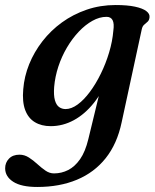

<svg xmlns="http://www.w3.org/2000/svg" viewBox="-66 -491 617 764"><path d="M418 -4Q400 81.5 354.5 138.5Q309 195.5 240 224.2Q171 253 82.5 253Q18.5 253 -13.5 232.2Q-45.5 211.5 -45.5 178.5Q-45.5 156 -30.2 140.2Q-15 124.5 11.5 124.5Q31.5 124.5 49 135.8Q66.5 147 82.5 161.8Q98.5 176.5 114.8 187.8Q131 199 149 199Q179 199 205.5 185.5Q232 172 252.8 142.2Q273.5 112.5 285.5 62.5L349.5 -201L367 -190Q343.5 -126.5 307.5 -81.5Q271.5 -36.5 227.8 -12.8Q184 11 135.5 11Q99 11 72.8 -4.8Q46.5 -20.5 34.2 -53.2Q22 -86 26.5 -136Q30.5 -187 50.2 -235.8Q70 -284.5 103 -327Q136 -369.5 180.5 -401.8Q225 -434 279 -452.5Q333 -471 394 -471Q440.5 -471 471 -464.5Q501.5 -458 516 -447Q530.5 -436 529 -422.5Q528 -410.5 521.2 -404.5Q514.5 -398.5 507.5 -392.5Q500.5 -386.5 498 -374ZM149.5 -145Q147 -111.5 152.5 -92.2Q158 -73 169.2 -65Q180.5 -57 195 -57Q218 -57 243 -75.2Q268 -93.5 291.8 -125.5Q315.5 -157.5 335.2 -197.8Q355 -238 368.2 -282.2Q381.5 -326.5 385 -369Q389 -397.5 382 -410.8Q375 -424 358 -424Q330 -424 301.8 -408.2Q273.5 -392.5 247.5 -365Q221.5 -337.5 200.5 -302Q179.5 -266.5 166.2 -226.2Q153 -186 149.5 -145Z"/></svg>

Font: Fraunces Medium
Style: Italic
Weight: 500
Italic angle: -16°
Version: Version 1.000;[b76b70a41]